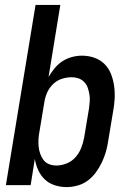

<svg xmlns="http://www.w3.org/2000/svg" viewBox="-20 -755 540 783"><path d="M252 8Q227 8 203.5 0.5Q180 -7 163 -23Q146 -39 136 -61Q126 -83 122 -107L105 0H4L125 -735H226L178 -441Q189 -460 203 -477Q217 -494 235 -505.5Q253 -517 273.5 -522.5Q294 -528 314 -528Q341 -528 365 -519.5Q389 -511 406.5 -493.5Q424 -476 433 -452.5Q442 -429 445.5 -403.5Q449 -378 447.5 -351.5Q446 -325 441 -299L421 -179Q418 -157 411.5 -135Q405 -113 395 -92Q385 -71 371 -52Q357 -33 338.5 -19Q320 -5 297 1.5Q274 8 252 8ZM210 -80Q231 -80 252 -88.5Q273 -97 288 -114Q303 -131 311 -151.5Q319 -172 323 -193L343 -313Q345 -328 346 -342.5Q347 -357 344.5 -371Q342 -385 337.5 -398Q333 -411 323 -421Q313 -431 300 -435.5Q287 -440 272 -440Q252 -440 232 -433.5Q212 -427 196.5 -412Q181 -397 172.5 -378Q164 -359 161 -339L141 -219Q138 -204 137 -188Q136 -172 137.5 -157Q139 -142 144 -128Q149 -114 157.5 -102.5Q166 -91 180 -85.5Q194 -80 210 -80Z"/></svg>

Font: Iosevka Semibold
Style: Italic
Weight: 600
Italic angle: -9°
Monospace: yes
Designer: Belleve Invis
Foundry: Belleve Invis
Version: Version 32.5.0; ttfautohint (v1.8.4)